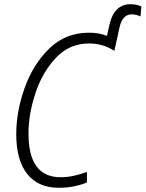

<svg xmlns="http://www.w3.org/2000/svg" viewBox="-20 -880 690 910"><path d="M392 -15V-65Q361 -54 330.5 -47Q300 -40 267 -40Q115 -40 115 -247Q115 -339 148 -438.5Q181 -538 245 -606Q309 -674 402 -674Q468 -674 522 -639L547 -752Q561 -812 604 -812Q626 -812 646 -802L650 -849Q629 -860 599 -860Q521 -860 499 -764L487 -710Q450 -725 402 -725Q290 -725 213 -649.5Q136 -574 96.5 -462.5Q57 -351 57 -244Q57 -121 109 -55.5Q161 10 258 10Q296 10 329 3.5Q362 -3 392 -15Z"/></svg>

Font: Noto Sans UI SemiCondensed Light
Style: Italic
Weight: 300
Width: 4
Designer: Monotype Design Team
Foundry: Monotype Imaging Inc.
Version: 1.001